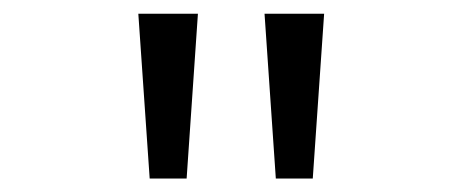

<svg xmlns="http://www.w3.org/2000/svg" viewBox="-20 -688 672 279"><path d="M197.5 -428.6 181 -668H267.6L251.2 -428.6ZM380.8 -428.6 364.4 -668H451L434.5 -428.6Z"/></svg>

Font: Atkinson Hyperlegible Mono ExtraLight
Style: Regular
Weight: 200
Monospace: yes
Designer: Elliott Scott, Megan Eiswerth, Linus Boman, Theodore Petrosky, Letters from Sweden
Foundry: Applied Design Works, Letters from Sweden
Version: Version 2.001